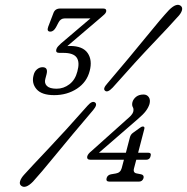

<svg xmlns="http://www.w3.org/2000/svg" viewBox="-20 -735 757 777"><path d="M505.5 -178.5Q508.5 -190.5 517.5 -197L544.5 -216.5Q552 -223 558.5 -223Q566.5 -223 564 -213L539 -117H579.5Q593.5 -117 589.5 -103.5Q586.5 -88.5 571.5 -88.5H531.5L522.5 -54.5Q517 -35.5 534 -33L551.5 -29.5Q563.5 -26.5 561 -14.5Q556.5 0 542 0H423Q407.5 0 411.5 -14.5Q415 -26.5 428.5 -29.5L449 -33Q467.5 -36 472.5 -54.5L481.5 -88.5H346.5Q329.5 -88.5 333.5 -103.5Q336.5 -113 350.5 -124L494 -252.5Q503 -260 509.8 -267.2Q516.5 -274.5 519 -282Q522 -294 517.5 -301.5Q513 -309 516 -322Q520 -335 531.5 -343.8Q543 -352.5 561 -352.5Q574.5 -352.5 582 -342Q589.5 -331.5 585 -314Q580.5 -299.5 570.2 -285.8Q560 -272 536.5 -252L380.5 -117H489.5ZM436 -380.5Q415 -358.5 405 -368Q395 -376 414.5 -397.5Q508.5 -508 570.8 -584.8Q633 -661.5 664 -694.5Q694.5 -725 712 -711Q720 -704 715.8 -691.5Q711.5 -679 698.5 -666Q669.5 -633 600.5 -560.8Q531.5 -488.5 436 -380.5ZM334.5 -307.5Q353.5 -329 365 -320Q375.5 -311.5 357 -289.5Q268 -185 205.2 -108.2Q142.5 -31.5 113.5 0Q83 31 65.5 16.5Q57.5 10 61.5 -2.5Q65.5 -15 78.5 -29Q106.5 -60 175.5 -132.8Q244.5 -205.5 334.5 -307.5ZM343 -448Q331.5 -402.5 291.5 -376.2Q251.5 -350 199.5 -350Q148.5 -350 127.8 -374.2Q107 -398.5 116 -431Q119.5 -446 129.8 -454.5Q140 -463 152 -463Q175.5 -463 168.5 -435L163.5 -416Q158.5 -398.5 169.8 -387.2Q181 -376 209 -376Q237.5 -376 261 -394Q284.5 -412 293 -445.5Q303.5 -483.5 290.2 -502.2Q277 -521 236.5 -521H220Q204 -521 208 -535.5Q210 -542 214.8 -547.2Q219.5 -552.5 226 -558.5L346 -660.5H241.5Q225 -660.5 216.5 -643.5L206.5 -624.5Q196.5 -607 184 -607Q168 -607 175 -626.5L196 -681.5Q202.5 -700.5 223.5 -700.5H397.5Q412.5 -700.5 409.5 -687Q407.5 -681.5 402.2 -676.5Q397 -671.5 388 -664L252.5 -548.5Q258 -549 263 -549Q315 -549 334.8 -520.2Q354.5 -491.5 343 -448Z"/></svg>

Font: Fraunces 144pt SuperSoft Light
Style: Italic
Weight: 300
Italic angle: -16°
Version: Version 1.000;[b76b70a41]